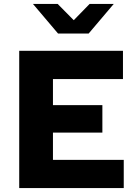

<svg xmlns="http://www.w3.org/2000/svg" viewBox="-20 -959 708 979"><path d="M78 0V-700H607V-556H250V-423H502V-283H250V-144H611V0ZM274 -939 356 -856 437 -939H560L432 -788H276L148 -939Z"/></svg>

Font: Red Hat Text
Style: Bold
Weight: 700
Designer: Pentagram, MCKL
Foundry: MCKL
Version: Version 1.030